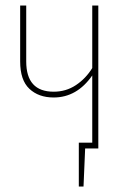

<svg xmlns="http://www.w3.org/2000/svg" viewBox="-20 -539 472 697"><path d="M314.9 -519H336.9V0H289.1L283.2 138.2H266.1V-21H314.9V-265.1Q259.3 -185.1 174.8 -185.1Q120.1 -185.1 86.7 -216.6Q53.2 -248 53.2 -315.9V-519H75.2V-315.9Q75.2 -206.1 174.8 -206.1Q219.7 -206.1 255.6 -230Q291.5 -253.9 314.9 -292Z"/></svg>

Font: Fira Sans Compressed Thin
Style: Regular
Weight: 100
Width: 1
Designer: Carrois Corporate & Edenspiekermann AG
Foundry: Carrois Corporate GbR & Edenspiekermann AG
Version: Version 4.203;PS 004.203;hotconv 1.0.88;makeotf.lib2.5.64775